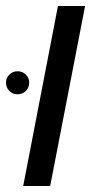

<svg xmlns="http://www.w3.org/2000/svg" viewBox="-42 -619 322 639"><path d="M150.9 -599.1H241.2L125 0H35.2ZM-22 -344.2Q-22 -359.9 -10.7 -370.8Q0.5 -381.8 16.1 -381.8Q32.7 -381.8 43.9 -370.8Q55.2 -359.9 55.2 -344.2Q55.2 -327.1 43.9 -316.2Q32.7 -305.2 16.1 -305.2Q0.5 -305.2 -10.7 -316.2Q-22 -327.1 -22 -344.2Z"/></svg>

Font: Liberation Sans
Style: Italic
Weight: 400
Italic angle: -12°
Designer: Steve Matteson
Foundry: Ascender Corporation
Version: Version 2.1.5